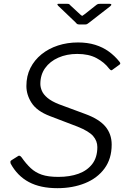

<svg xmlns="http://www.w3.org/2000/svg" viewBox="-20 -974 671 1004"><path d="M550 -616Q526 -648 485 -670Q444 -692 384 -692Q329 -692 285 -672.5Q241 -653 216 -618Q191 -583 191 -535Q191 -518 199 -499Q207 -480 228.5 -462Q250 -444 288 -429L423 -379Q498 -352 531 -312.5Q564 -273 564 -218Q564 -144 526.5 -93Q489 -42 424.5 -16Q360 10 280 10Q191 10 131 -22Q71 -54 36 -118Q34 -124 34.5 -129Q35 -134 43 -138L70 -155Q77 -161 82.5 -159.5Q88 -158 93 -151Q116 -118 140.5 -95Q165 -72 198.5 -60.5Q232 -49 285 -49Q345 -49 390.5 -65.5Q436 -82 462.5 -116.5Q489 -151 489 -205Q489 -237 467 -262.5Q445 -288 385 -312L241 -367Q173 -393 145.5 -435.5Q118 -478 118 -524Q118 -577 139 -618.5Q160 -660 197 -690Q234 -720 283 -736Q332 -752 388 -752Q438 -752 478 -739.5Q518 -727 549 -704.5Q580 -682 604 -652Q609 -646 609 -642.5Q609 -639 605 -636L565 -607Q562 -606 559 -607.5Q556 -609 550 -616ZM485 -949Q491 -953 494.5 -953.5Q498 -954 503 -954H554Q561 -954 562 -950.5Q563 -947 556 -941L444 -854Q440 -851 436 -848.5Q432 -846 425 -846H395Q386 -846 382 -849.5Q378 -853 374 -858L284 -944Q280 -949 280 -951.5Q280 -954 285 -954H332Q338 -954 341 -952.5Q344 -951 348 -946L401 -897Q409 -890 411 -891.5Q413 -893 423 -900Z"/></svg>

Font: Libre Franklin Light
Style: Italic
Weight: 300
Italic angle: -8°
Designer: Pablo Impallari, Rodrigo Fuenzalida, Nhung Nguyen
Foundry: Impallari Type
Version: Version 3.000